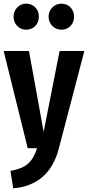

<svg xmlns="http://www.w3.org/2000/svg" viewBox="-22 -808 480 1047"><path d="M299 1Q247 202 50 219L35 124Q98 113 130 85.5Q162 58 180 0H129L-2 -530H136L216 -89L303 -530H438ZM190 -717Q190 -687 170.5 -666.5Q151 -646 121 -646Q92 -646 72 -666.5Q52 -687 52 -717Q52 -747 72 -767.5Q92 -788 121 -788Q151 -788 170.5 -767.5Q190 -747 190 -717ZM382 -717Q382 -687 362.5 -666.5Q343 -646 313 -646Q284 -646 263.5 -666.5Q243 -687 243 -717Q243 -747 263.5 -767.5Q284 -788 313 -788Q343 -788 362.5 -767.5Q382 -747 382 -717Z"/></svg>

Font: Fira Sans Compressed SemiBold
Style: Regular
Weight: 600
Width: 1
Designer: bBox Type GmbH & Carrois Corporate GbR & Edenspiekermann AG
Foundry: bBox Type GmbH & Carrois Corporate GbR & Edenspiekermann AG
Version: Version 4.301